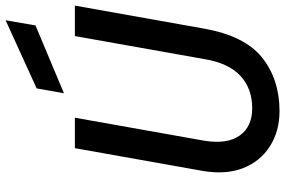

<svg xmlns="http://www.w3.org/2000/svg" viewBox="-182 -798 993 668"><g transform="rotate(-90 314.0 -464.5)"><path d="M261 12Q191 12 138.5 -21.5Q86 -55 62.5 -115Q39 -175 53 -256L132 -700H238L158 -250Q145 -170 176 -126.5Q207 -83 271 -83Q339 -83 383.5 -124Q428 -165 442 -250L522 -700H628L548 -251Q523 -109 447 -48.5Q371 12 261 12ZM323 -738 340 -833 577 -941 559 -837Z"/></g></svg>

Font: DM Mono Medium
Style: Italic
Weight: 500
Italic angle: -10°
Designer: Colophon Foundry
Foundry: Colophon Foundry
Version: Version 1.000; ttfautohint (v1.8.2.53-6de2)